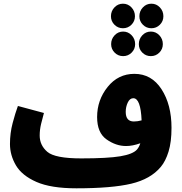

<svg xmlns="http://www.w3.org/2000/svg" viewBox="-20 -999 984 1040"><path d="M865 -911Q865 -939 846 -959Q827 -979 800 -979Q773 -979 754 -959Q735 -939 735 -911Q735 -884 754 -865Q773 -846 800 -846Q827 -846 846 -865Q865 -884 865 -911ZM711 -911Q711 -939 692 -959Q673 -979 646 -979Q619 -979 600 -959Q581 -939 581 -911Q581 -884 600 -865Q619 -846 646 -846Q673 -846 692 -865Q711 -884 711 -911ZM862 -760Q862 -788 843 -808Q824 -828 797 -828Q770 -828 751 -808Q732 -788 732 -760Q732 -733 751 -714Q770 -695 797 -695Q824 -695 843 -714Q862 -733 862 -760ZM712 -760Q712 -788 693 -808Q674 -828 647 -828Q620 -828 601 -808Q582 -788 582 -760Q582 -733 601 -714Q620 -695 647 -695Q674 -695 693 -714Q712 -733 712 -760ZM705 -341Q661 -341 661 -393Q661 -420 672 -443.5Q683 -467 702 -467Q742 -467 747 -347Q725 -341 705 -341ZM394 21Q586 21 691 -4Q796 -29 851 -95Q877 -126 893 -178Q909 -230 909 -307Q909 -432 855 -515.5Q801 -599 708 -599Q620 -599 563 -528Q506 -457 506 -365Q506 -280 557 -244Q608 -208 663 -208Q698 -208 740 -223Q734 -203 722 -189Q700 -164 631.5 -152.5Q563 -141 420 -141Q278 -141 236.5 -176.5Q195 -212 195 -265Q195 -296 202.5 -327.5Q210 -359 218 -387L77 -425Q63 -387 48.5 -332.5Q34 -278 34 -219Q34 -158 66.5 -103Q99 -48 177.5 -13.5Q256 21 394 21Z"/></svg>

Font: Noto Sans Arabic Condensed Black
Style: Regular
Weight: 900
Width: 3
Designer: Nadine Chahine
Foundry: Monotype Imaging Inc.
Version: 1.001